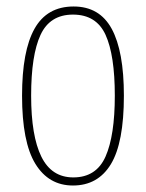

<svg xmlns="http://www.w3.org/2000/svg" viewBox="-20 -562 450 592"><path d="M205 10Q130 10 89 -57Q48 -124 48 -267Q48 -405 86.5 -473.5Q125 -542 207 -542Q287 -542 324.5 -473Q362 -404 362 -267Q362 -122 322 -56Q282 10 205 10ZM206 -15Q277 -15 305.5 -79.5Q334 -144 334 -267Q334 -392 305.5 -454.5Q277 -517 205 -517Q134 -517 105 -454.5Q76 -392 76 -267Q76 -143 107.5 -79Q139 -15 206 -15Z"/></svg>

Font: Noto Serif Khmer ExtraCondensed Thin
Style: Regular
Weight: 100
Width: 2
Designer: Danh Hong and the Monotype Design Team
Foundry: Monotype Imaging Inc.
Version: Version 2.004; ttfautohint (v1.8.4.7-5d5b)